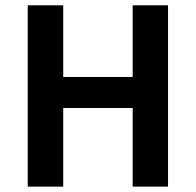

<svg xmlns="http://www.w3.org/2000/svg" viewBox="-20 -693 728 713"><path d="M83 0V-673.3H214.8V-407.2H472.7V-673.3H604V0H472.7V-292H214.8V0Z"/></svg>

Font: Akatab ExtraBold
Style: Regular
Weight: 800
Designer: SIL International
Foundry: SIL International
Version: Version 3.000